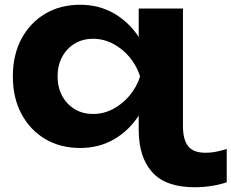

<svg xmlns="http://www.w3.org/2000/svg" viewBox="-20 -606 973 807"><path d="M624 -285Q609 -194 567 -126.5Q525 -59 461 -21.5Q397 16 317 16Q233 16 169.5 -22Q106 -60 70 -127.5Q34 -195 34 -285Q34 -375 70 -442.5Q106 -510 169.5 -548Q233 -586 317 -586Q397 -586 461 -548.5Q525 -511 567.5 -444Q610 -377 624 -285ZM222 -285Q222 -239 241 -203.5Q260 -168 293.5 -147.5Q327 -127 371 -127Q415 -127 454.5 -147.5Q494 -168 524 -203.5Q554 -239 569 -285Q554 -331 524 -366.5Q494 -402 454.5 -422.5Q415 -443 371 -443Q327 -443 293.5 -422.5Q260 -402 241 -366.5Q222 -331 222 -285ZM749 -76Q749 -20 770.5 8Q792 36 843 36Q869 36 892 31Q915 26 933 20V160Q905 170 869 175.5Q833 181 798 181Q677 181 620 118Q563 55 563 -61V-182L570 -226V-374L563 -398V-570H749Z"/></svg>

Font: Unbounded SemiBold
Style: Regular
Weight: 600
Designer: Luke Prowse, Jean-Baptiste Morizot, Fátima Lázaro, Florian Runge
Foundry: NaN
Version: Version 1.700